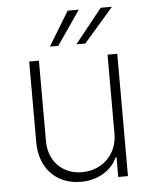

<svg xmlns="http://www.w3.org/2000/svg" viewBox="-54 -801 680 853"><g transform="rotate(-5 286.0 -374.5)"><path d="M439.3 -193.5C439.3 -96.2 366.8 -35.2 281.6 -35.2C194.2 -35.2 133.2 -96.6 133.2 -187.5V-545.5H89.8V-185.7C89.8 -66.4 165.8 7.1 272.7 7.1C350.5 7.1 410.2 -32.3 435.7 -88.4H439.3V0H482.6V-545.5H439.3ZM305.4 -603.3H345.2L477.3 -755.7H427.2ZM187.1 -603.3H224.4L329.5 -755.7H279.8Z"/></g></svg>

Font: Karasuma Gothic
Style: Thin
Weight: 200
Designer: Rasmus Andersson / Ryoko Ishizuka
Foundry: rsms
Version: Version 1.00